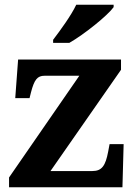

<svg xmlns="http://www.w3.org/2000/svg" viewBox="-20 -786 569 806"><path d="M203 -619V-606H271C334 -642 432 -721 457 -756V-766H300C279 -721 232 -657 203 -619ZM18 0H494L499 -181H440L434 -149C423 -91 408 -68 368 -68H192L488 -493V-536H56L44 -374H104L110 -398C124 -452 137 -468 167 -468H313L18 -41Z"/></svg>

Font: Noto Nastaliq Urdu
Style: Bold
Weight: 700
Designer: Monotype Design Team (Patrick Giasson: type design, Kamal Mansour: OpenType code, Glenda Bellarosa). Updated by Simon Co
Foundry: Monotype Imaging Inc., Simon Cozens
Version: Version 3.009